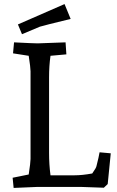

<svg xmlns="http://www.w3.org/2000/svg" viewBox="-20 -918 574 943"><path d="M221 -538V-167Q221 -110 228 -57H346Q384 -57 433 -66Q453 -94 454 -103Q466 -150 469 -170L524 -165L509 -14L490 4Q396 0 376 0H165L47 5L42 -45L121 -61Q130 -120 130 -137V-568Q130 -586 121 -644L44 -656L49 -710Q145 -705 165 -705L302 -710L306 -651L228 -644Q221 -595 221 -538ZM297 -898 327 -825Q195 -793 176 -787L88 -750L68 -798Z"/></svg>

Font: Andada SC
Style: Regular
Weight: 400
Designer: Carolina Giovagnoli
Foundry: Carolina Giovagnoli
Version: Version 1.003